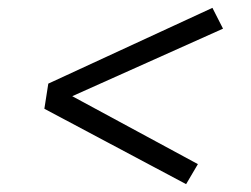

<svg xmlns="http://www.w3.org/2000/svg" viewBox="-20 -585 640 489"><path d="M454 -116 93 -308 103 -372 521 -565 548 -512 164 -340 484 -167Z"/></svg>

Font: Iosevka Slab Light Extended
Style: Italic
Weight: 300
Width: 7
Italic angle: -9°
Monospace: yes
Designer: Belleve Invis
Foundry: Belleve Invis
Version: Version 11.1.0; ttfautohint (v1.8.3)